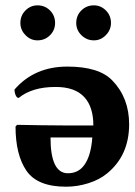

<svg xmlns="http://www.w3.org/2000/svg" viewBox="-20 -687 503 718"><path d="M325.2 -172.9H168.9Q168.9 -39.1 233.9 -39.1Q272.5 -39.1 294.4 -68.8Q320.3 -103.5 325.2 -172.9ZM49.8 -320.8Q43 -320.8 38.6 -330.8Q34.2 -340.8 34.2 -352.1Q108.4 -438 231.9 -438Q350.1 -438 399.9 -386.2Q462.9 -321.3 462.9 -222.2Q462.9 -106.4 381.3 -39.1Q352.5 -15.1 311 -2Q269.5 11.2 227.1 11.2Q120.1 11.2 79.1 -48.3Q38.1 -107.9 38.1 -213.9L43.9 -220.2Q129.9 -218.3 229.5 -217.8H329.1Q329.1 -286.6 295.9 -323.2Q260.3 -362.3 187 -361.8Q100.6 -361.8 49.8 -320.8ZM265.1 -601.1Q265.1 -628.9 284.2 -647.9Q303.2 -667 331.1 -667Q356.9 -667 376 -647.9Q395 -628.9 395 -601.1Q395 -575.2 376 -555.7Q356.9 -536.1 331.1 -536.1Q304.2 -536.1 284.7 -555.2Q265.1 -574.2 265.1 -601.1ZM56.2 -601.1Q56.2 -628.9 75.2 -647.9Q94.2 -667 120.1 -667Q147.9 -667 167 -647.9Q186 -628.9 186 -601.1Q186 -574.2 167 -555.2Q147.9 -536.1 120.1 -536.1Q94.2 -536.1 75.2 -555.7Q56.2 -575.2 56.2 -601.1Z"/></svg>

Font: Linux Biolinum O
Style: Bold
Weight: 700
Designer: Philipp H. Poll
Foundry: Philipp H. Poll
Version: Version 1.3.2